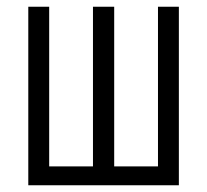

<svg xmlns="http://www.w3.org/2000/svg" viewBox="-20 -550 615 570"><path d="M64 0V-530H126V-56H256V-530H319V-56H449V-530H511V0Z"/></svg>

Font: Jozsika Light
Style: Regular
Weight: 300
Monospace: yes
Designer: Belleve Invis
Foundry: Belleve Invis
Version: 2.1.0